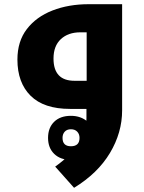

<svg xmlns="http://www.w3.org/2000/svg" viewBox="-20 -519 687 915"><path d="M243 275Q280 249 314 215.5Q348 182 370 139.5Q392 97 392 43V0H314Q189 0 126 -62.5Q63 -125 63 -235Q63 -322 108 -380.5Q153 -439 230 -469Q307 -499 403 -499H562V7Q562 113 504 210Q446 307 333 376ZM393 -134V-365H363Q305 -365 270 -332.5Q235 -300 235 -240Q235 -134 335 -134ZM318 243Q268 243 238.5 214.5Q209 186 209 138Q209 90 238 61.5Q267 33 318 33Q366 33 398 61.5Q430 90 430 137Q430 184 399.5 213.5Q369 243 318 243ZM318 178Q359 178 359 138Q359 120 348 108.5Q337 97 318 97Q299 97 288.5 108.5Q278 120 278 138Q278 178 318 178Z"/></svg>

Font: Noto Kufi Arabic ExtraBold
Style: Regular
Weight: 800
Designer: Monotype Design Team, David Williams, Khaled Hosny
Foundry: Google LLC
Version: Version 2.109; ttfautohint (v1.8.4.7-5d5b)